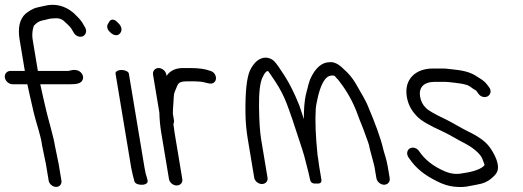

<svg xmlns="http://www.w3.org/2000/svg" viewBox="-54 -764 2160 793"><path d="M199.7 -18 188.2 -87.1 172.6 -163.4C168.8 -192.5 143.2 -279.6 137.9 -303.4C134.8 -317.3 115.5 -398.1 113.3 -411.3L112.5 -416H237.2C260.9 -416 281.4 -418.6 287.6 -435C292.8 -448.7 285.2 -464.1 270.5 -471.5C253.1 -480.1 232 -471 228.1 -471H102.4L80.9 -600.5C76.1 -629.1 84.2 -658.1 88 -660.3L89.2 -661L90.1 -661.9C99.7 -671.8 109.9 -677.3 120.8 -679.4C144.3 -683.9 149.1 -688 166.3 -688H167L167.6 -688.1C189.3 -690.6 203.5 -685 214.4 -673L215.1 -672.3L215.8 -671.7C230.5 -659 239.4 -648.7 242.8 -642.2L243 -642L249.7 -630.4C258.9 -613.6 276.2 -609.1 288 -614.3C298.9 -619.1 306.4 -633.1 298.2 -649.5L298 -649.9L290.9 -662.1C278.5 -684.9 264.3 -695.8 251.2 -709.3L250.6 -709.8L250.1 -710.3C214.5 -740.8 173.2 -750.5 131.3 -740.2C124.9 -738.6 115.1 -736.4 102.3 -733.7C78.2 -728.7 64.5 -716.2 52.7 -708.3L52.1 -707.9L51.5 -707.4C26.5 -684.5 19.1 -647.6 27 -600.5L48.6 -471H-10.9C-26 -471 -36.4 -458.5 -33.9 -443.5C-31.4 -428.5 -16.8 -416 -1.8 -416H59C60.6 -408.3 63.2 -395.9 66.6 -380.9L75.8 -340.7C79.5 -324.7 82.6 -311 85.1 -299.7C94.3 -259 114.8 -205.2 119.7 -163.9L119.8 -163.4L135.6 -86.7L147 -18C149.4 -3.8 163.7 8 177.9 8C192.2 8 202 -3.8 199.7 -18Z M423.2 -460 488.1 -70C489.6 -61.3 491.5 -52.4 493.9 -43.2L501.6 -13.5L501.8 -13C506.5 -3.1 524.4 0.3 536.8 -1C548 -2.4 559.5 -8.4 555.1 -20.8L552.4 -31.3L552.2 -31.9C549.1 -40 546 -52.9 543.1 -70L478.2 -460C476.8 -468.2 463.2 -475 448.2 -475C433.1 -475 421.8 -468.2 423.2 -460ZM394.6 -669.7C386.1 -659.6 386.2 -644.4 399.5 -632.3C411.4 -619.2 430.7 -611.8 442.2 -626.8C454 -640.9 445.3 -659.8 433.7 -669.2C422.2 -683.7 403.8 -691.1 394.6 -669.7Z M604.2 -298.9C604.7 -273.7 607.3 -244.4 611.9 -216.6L644 -24.1C646.4 -9.8 660.8 2 675.8 2C690.9 2 701.4 -9.8 699 -24L667.1 -215.8C665.1 -227.6 663.6 -238.7 662.5 -249.2L662.4 -249.5L662.1 -251.8C663.8 -254.8 665.5 -261.5 664.6 -266.9L660 -294.4C659.9 -304.3 660.6 -319.7 662.2 -338.8C664.3 -363.2 662.6 -374.3 668.7 -387.4C681.4 -414.5 677.6 -428 717.2 -428H751.7C766.4 -428 780.1 -426.4 792.8 -423.2C806.7 -419.7 817.5 -416.2 826.9 -421.3C840.6 -428.8 840.7 -446.2 832.7 -458.3C828.6 -464.4 824.5 -468.5 813.3 -471.7C793.6 -479.2 765.7 -483 731.3 -483H702.1C672.4 -483 649.1 -472.8 635.1 -452C634.6 -451.3 634.5 -451.1 634 -450.3L633.1 -455.5C630.6 -470.5 616.1 -483 601.1 -483C586 -483 575.6 -470.5 578.1 -455.5Z M1260.1 -107.8 1260 -108.2 1257.7 -122.1C1249.5 -199.9 1247 -265.6 1250.2 -316.3C1250.6 -323.3 1253.3 -338.7 1258.3 -360.5C1267.6 -401.2 1284.7 -452 1316.7 -452C1327.6 -452 1327.6 -452 1335.3 -442.2L1336.2 -441L1337.4 -440C1340.7 -437.1 1344.5 -432.9 1348.4 -427.1L1348.7 -426.7L1348.9 -426.3C1379 -387.6 1405.4 -341.4 1424.6 -287.2C1434.6 -258.9 1443.2 -242.3 1453.5 -211.9C1464.1 -180.5 1469.2 -174 1473.5 -148.5L1473.6 -147.9L1489.6 -88.1C1491.1 -82.8 1492.1 -78.9 1492.6 -75.5L1500.5 -28.5C1503 -13.5 1517.5 -1 1532.5 -1C1547.6 -1 1558 -13.5 1555.5 -28.5L1547.6 -75.5C1542.2 -108.2 1533.5 -128.2 1528 -151.3C1518.6 -192.3 1496.8 -252.6 1462.7 -332.9C1456.7 -346.8 1441.1 -374.7 1414.9 -419.4C1401.5 -442.1 1385.9 -461 1365.1 -479C1346 -498.5 1326.3 -509.6 1306 -507C1274.8 -506.6 1248.7 -482.9 1228.7 -440.4C1223.8 -430.1 1217.8 -408.1 1208.7 -370.7C1203.3 -343.9 1200.8 -312.2 1201 -272.1C1193.3 -295.3 1184.7 -321.6 1182 -329.2L1181.9 -329.5L1181.8 -329.8C1162.3 -378.1 1142.3 -418.4 1121.5 -450.8C1101.2 -482.4 1088.1 -501.4 1079.1 -510.6C1069.4 -520.5 1057.4 -525.2 1044.6 -526L1044.3 -526H1044.1C1016.8 -526 995.1 -506.5 979.1 -474.4L978.9 -474.1L978.8 -473.8C964.4 -441.6 958.8 -383 959.8 -296.3C960.2 -261.2 963.3 -226.3 969.1 -191.5L996 -30.1C998.4 -15.8 1012.8 -4 1027.8 -4C1042.9 -4 1053.4 -15.8 1051 -30L1024.2 -190.8C1019.5 -219.4 1016.6 -263.9 1015.8 -323.6C1015.1 -383 1020.3 -423.1 1029.4 -442.5C1039.5 -465.9 1048.2 -470.8 1051.3 -470.5C1053.5 -470.4 1053.9 -469.8 1054 -469.7C1055.5 -467.9 1066.8 -451.7 1084.5 -425C1102.4 -397.7 1117.5 -368.6 1129.7 -337.4C1142 -306 1163.5 -243 1193.6 -149.3C1200.6 -127.6 1205.6 -109.7 1208.7 -96C1213.9 -73 1220.4 -53.8 1223.1 -37.5L1223.3 -36.7L1223.5 -36C1224.8 -31.1 1225.8 -26.6 1226.5 -22.5C1229.8 -2.9 1248.8 -6 1252.7 -6C1256.6 -6 1276.7 -2.9 1273.4 -22.5L1263.9 -79.5C1262.8 -86.5 1261.5 -96 1260.1 -107.8Z M1667 -284.9C1683.9 -265.7 1720.4 -245.5 1774 -221.2C1805.5 -206.6 1830.2 -189.9 1869.9 -169.7C1891.8 -158.6 1928.2 -132.1 1937.3 -110.1C1942.8 -96.9 1946 -88.3 1946.7 -85.8C1946.8 -84.8 1946.9 -84 1947 -81.8C1937.1 -68.4 1907.9 -55.6 1859.7 -48.9L1859.3 -48.8L1858.9 -48.8C1832.7 -42.9 1807.5 -45.7 1782.2 -56.9C1735.5 -77 1700.5 -104.4 1677.4 -139.1C1666.9 -154.9 1649.2 -157.2 1638.6 -151C1628.2 -144.9 1622.8 -129.5 1633.3 -113.9C1664.3 -67.3 1699.3 -41.1 1751.9 -14.8C1774.9 -3.1 1797.2 4.1 1819.6 6.7C1866.1 12 1881.1 4.4 1918.9 -2.1C1941.4 -5.6 1960.5 -13.9 1975.5 -27C1994 -43.1 2006.7 -55.3 2001.8 -85C1997.2 -112.3 1977.4 -146.5 1961.1 -165.3C1938.9 -190.9 1900.4 -211.4 1874.2 -223.7C1849.8 -235.8 1816.3 -256.5 1787.6 -270.8C1738.5 -293.4 1710.8 -311.2 1706.2 -317.1L1705.5 -318L1704.7 -318.7C1692.2 -330.8 1684.4 -345.5 1681.2 -364.5C1674.7 -403.4 1696.3 -426 1742.8 -426H1782.6C1787.8 -426 1792.9 -425.7 1798.2 -425.1C1829.5 -421.4 1871.7 -418.6 1888 -406.1C1897.4 -398.9 1904.8 -393.9 1912.4 -390.1C1912.5 -389.9 1913.5 -388.9 1915 -386.7L1921.5 -377.7C1932.5 -361.1 1951.4 -360.4 1961.4 -366.9C1971 -373 1977.8 -388.4 1965.9 -403.9L1958.3 -413.9C1945.1 -431.5 1931.9 -437.4 1920 -445.3C1886.7 -469.3 1850.6 -473.7 1811.7 -477.9L1793.8 -479.9C1787.4 -480.7 1780.6 -481 1773.5 -481H1733.7C1662.6 -481 1614.2 -436.9 1626.2 -364.5C1631.2 -334.4 1644.2 -308.4 1667 -284.9Z"/></svg>

Font: MewTooHand
Style: BdCondLta
Weight: 400
Designer: Mew Too, Robert Jablonski
Version: Version 0.77